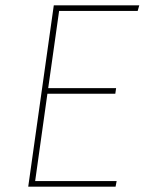

<svg xmlns="http://www.w3.org/2000/svg" viewBox="-20 -701 543 721"><path d="M503 -681 497 -660H202L161 -370H416L413 -349H158L112 -21H418L414 0H86L182 -681Z"/></svg>

Font: Fira Sans Thin
Style: Italic
Weight: 250
Italic angle: -8°
Designer: Carrois Corporate & Edenspiekermann AG
Foundry: Carrois Corporate GbR & Edenspiekermann AG
Version: Version 4.203